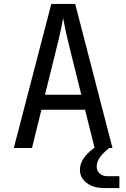

<svg xmlns="http://www.w3.org/2000/svg" viewBox="-20 -750 640 973"><path d="M50 0 240 -730H361L550 0H533Q500 27 485 49.5Q470 72 470 93Q470 115 485 129Q500 143 525 143H585V203H507Q452 203 418.5 176.5Q385 150 385 110Q385 83 401.5 56Q418 29 459 -2L411 -194H190L142 0ZM208 -270H392L336 -495Q320 -559 311 -602Q302 -645 300 -658Q298 -645 289 -602Q280 -559 264 -496Z"/></svg>

Font: Liga JetBrainsMono Nerd Font
Style: Regular
Weight: 400
Designer: Philipp Nurullin, Konstantin Bulenkov
Foundry: JetBrains
Version: Version 2.225; ttfautohint (v1.8.3)